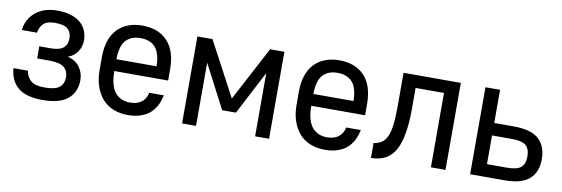

<svg xmlns="http://www.w3.org/2000/svg" viewBox="-45 -841 3371 1152"><g transform="rotate(10 1640.0 -265.0)"><path d="M235 7Q135 7 86 -34Q37 -75 31 -151H119Q126 -112 151.5 -90.5Q177 -69 235 -69Q299 -69 325 -90.5Q351 -112 351 -151Q351 -190 325 -211.5Q299 -233 235 -233H161V-307H230Q284 -307 307.5 -327Q331 -347 331 -385Q331 -422 308 -442Q285 -462 230 -462Q183 -462 161 -442Q139 -422 133 -385H41Q44 -418 59 -446Q74 -474 98.5 -494.5Q123 -515 156.5 -526Q190 -537 230 -537Q278 -537 313.5 -526Q349 -515 372.5 -495Q396 -475 407.5 -447.5Q419 -420 419 -387Q419 -368 413.5 -350.5Q408 -333 397.5 -318Q387 -303 372.5 -292Q358 -281 340 -275Q389 -263 414 -228.5Q439 -194 439 -149Q439 -78 390 -35.5Q341 7 235 7Z M755 7Q707 7 667.5 -8.5Q628 -24 600.5 -54.5Q573 -85 557.5 -129.5Q542 -174 542 -232V-308Q542 -420 597.5 -478.5Q653 -537 750 -537Q847 -537 902.5 -478.5Q958 -420 958 -306V-239H630Q631 -148 664.5 -108.5Q698 -69 755 -69Q780 -69 798.5 -75.5Q817 -82 829.5 -93Q842 -104 849 -118Q856 -132 859 -147H948Q932 -69 883 -31Q834 7 755 7ZM751 -461Q694 -461 662.5 -426.5Q631 -392 630 -311H875Q873 -392 841.5 -426.5Q810 -461 751 -461Z M1085 -530H1177L1353 -199L1528 -530H1615V0H1530V-385L1392 -120H1308L1170 -385V0H1085Z M1955 7Q1907 7 1867.5 -8.5Q1828 -24 1800.5 -54.5Q1773 -85 1757.5 -129.5Q1742 -174 1742 -232V-308Q1742 -420 1797.5 -478.5Q1853 -537 1950 -537Q2047 -537 2102.5 -478.5Q2158 -420 2158 -306V-239H1830Q1831 -148 1864.5 -108.5Q1898 -69 1955 -69Q1980 -69 1998.5 -75.5Q2017 -82 2029.5 -93Q2042 -104 2049 -118Q2056 -132 2059 -147H2148Q2132 -69 2083 -31Q2034 7 1955 7ZM1951 -461Q1894 -461 1862.5 -426.5Q1831 -392 1830 -311H2075Q2073 -392 2041.5 -426.5Q2010 -461 1951 -461Z M2237 -84Q2267 -88 2287 -102Q2307 -116 2319 -144.5Q2331 -173 2336 -217Q2341 -261 2341 -325V-530H2690V0H2601V-453H2428V-325Q2428 -154 2384 -73.5Q2340 7 2237 7Z M2840 -530H2929V-328H3049Q3154 -328 3201 -285Q3248 -242 3248 -163Q3248 -85 3201 -42.5Q3154 0 3049 0H2840ZM3049 -77Q3112 -77 3136 -98Q3160 -119 3160 -164Q3160 -210 3136 -231Q3112 -252 3049 -252H2929V-77Z"/></g></svg>

Font: Golos UI
Style: Regular
Weight: 400
Designer: A.Korolkova, Vitaly Kuzmin
Foundry: ParaType Ltd
Version: Version 2.000